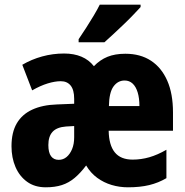

<svg xmlns="http://www.w3.org/2000/svg" viewBox="-20 -788 789 818"><path d="M514 -559Q578 -559 623 -529.5Q668 -500 692.5 -444.5Q717 -389 717 -309V-231H443Q444 -170 469 -139Q494 -108 545 -108Q581 -108 616 -118Q651 -128 689 -150V-29Q655 -9 616 0.5Q577 10 525 10Q489 10 455.5 0Q422 -10 394 -30.5Q366 -51 347 -83Q323 -51 298 -30Q273 -9 243.5 0.5Q214 10 175 10Q128 10 95.5 -13.5Q63 -37 46 -76.5Q29 -116 29 -165Q29 -224 51.5 -262.5Q74 -301 117.5 -321Q161 -341 222 -343L296 -346V-367Q296 -405 281 -423.5Q266 -442 239 -442Q214 -442 183 -432.5Q152 -423 117 -403L75 -512Q114 -535 159.5 -547.5Q205 -560 253 -560Q295 -560 327 -546.5Q359 -533 380 -506Q406 -533 438 -546Q470 -559 514 -559ZM261 -249Q222 -246 204 -226.5Q186 -207 186 -170Q186 -138 197.5 -122.5Q209 -107 230 -107Q249 -107 263.5 -119Q278 -131 287 -152.5Q296 -174 296 -203V-251ZM511 -445Q482 -445 463.5 -419.5Q445 -394 444 -336H574Q574 -370 566.5 -394.5Q559 -419 545 -432Q531 -445 511 -445ZM579 -758Q567 -745 548.5 -725.5Q530 -706 508 -685Q486 -664 464.5 -644Q443 -624 425 -608H315V-621Q332 -646 348 -671Q364 -696 379 -721Q394 -746 405 -768H579Z"/></svg>

Font: Noto Sans Display Condensed ExtraBold
Style: Regular
Weight: 800
Width: 3
Designer: Monotype Design Team
Foundry: Monotype Imaging Inc.
Version: Version 2.003